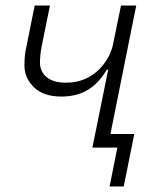

<svg xmlns="http://www.w3.org/2000/svg" viewBox="-20 -532 575 692"><path d="M375 140 403 0H313L370 -281H365Q336 -232 296.5 -208Q257 -184 201 -184Q137 -184 102.5 -217.5Q68 -251 68 -296Q68 -312 69.5 -329Q71 -346 75 -363L105 -512H160L130 -364Q127 -348 125.5 -333.5Q124 -319 124 -307Q124 -274 148 -254Q172 -234 217 -234Q256 -234 286.5 -247.5Q317 -261 338 -282.5Q359 -304 371.5 -328.5Q384 -353 388 -375L416 -512H471L378 -49H464L426 140Z"/></svg>

Font: IBM Plex Sans Light
Style: Italic
Weight: 300
Italic angle: -11.31°
Designer: Mike Abbink, Paul van der Laan, Pieter van Rosmalen
Foundry: Bold Monday
Version: Version 3.201